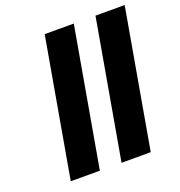

<svg xmlns="http://www.w3.org/2000/svg" viewBox="-133 -853 906 966"><g transform="rotate(-20 320.0 -370.0)"><path d="M212.1 -740.5 82.1 0H237.9L367.9 -740.5ZM484 -740.5 354 0H510.3L640.3 -740.5Z"/></g></svg>

Font: Poppins Devanagari Thin
Style: Italic
Weight: 100
Italic angle: -10°
Designer: Ninad Kale (Devanagari), Jonny Pinhorn (Latin)
Foundry: Indian Type Foundry
Version: 4.005